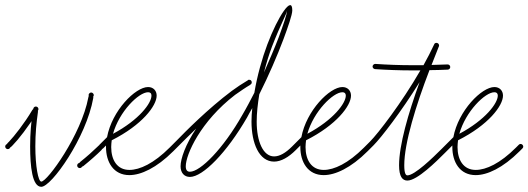

<svg xmlns="http://www.w3.org/2000/svg" viewBox="-30 -675 2034 739"><path d="M129 44C168 44 302 -145 329 -298C330 -304 327 -308 321 -309C314 -310 311 -307 310 -300C283 -156 152 24 129 24C117 24 106 -36 106 -112C106 -161 110 -201 116 -244C117 -250 114 -254 108 -255C102 -256 97 -253 96 -247C90 -204 86 -162 86 -112C86 -34 94 44 129 44ZM0 -101C6 -101 10 -106 10 -111C10 -116 6 -121 0 -121C-6 -121 -10 -116 -10 -111C-10 -106 -6 -101 0 -101ZM0 -111C5 -106 10 -106 14 -111L19 -116C39 -136 80 -188 112 -241C115 -247 114 -252 108 -255C102 -258 98 -257 94 -251C64 -200 24 -150 5 -130L0 -125C-5 -120 -5 -116 0 -111ZM277 -28C282 -28 287 -32 287 -38C287 -44 282 -48 277 -48C272 -48 267 -44 267 -38C267 -32 272 -28 277 -28ZM108 -245C114 -245 118 -250 118 -255C118 -260 114 -265 108 -265C102 -265 98 -260 98 -255C98 -250 102 -245 108 -245ZM108 -245C114 -245 118 -250 118 -255C118 -260 114 -265 108 -265C102 -265 98 -260 98 -255C98 -250 102 -245 108 -245ZM291 -36C316 -56 344 -81 359 -96L360 -97C365 -102 365 -106 360 -111C355 -116 352 -117 349 -114L345 -110C331 -96 303 -71 279 -52C274 -48 273 -43 277 -38C281 -33 286 -32 291 -36ZM360 -101C366 -101 370 -106 370 -111C370 -116 366 -121 360 -121C354 -121 350 -116 350 -111C350 -106 354 -101 360 -101ZM321 -299C326 -299 331 -304 331 -309C331 -314 326 -319 321 -319C316 -319 311 -314 311 -309C311 -304 316 -299 321 -299Z M468 -1C512 -1 572 -28 637 -93L648 -104C650 -106 651 -108 651 -111C651 -116 646 -121 641 -121C638 -121 636 -120 634 -118L623 -107C562 -46 508 -21 468 -21C421 -21 398 -59 398 -109C398 -118 399 -126 400 -135C517 -194 573 -268 573 -307C573 -326 560 -340 540 -340C491 -340 401 -249 382 -147L353 -118C351 -116 350 -114 350 -111C350 -106 354 -101 360 -101C363 -101 365 -102 367 -104L378 -115V-109C378 -51 407 -1 468 -1ZM405 -160C429 -246 504 -320 540 -320C548 -320 553 -316 553 -307C553 -278 506 -214 405 -160Z M701 6C751 6 843 -88 921 -223C927 -235 934 -247 941 -259C939 -241 938 -224 938 -207C938 -124 967 -53 1025 -53C1052 -53 1081 -70 1108 -97L1115 -104C1117 -106 1118 -108 1118 -111C1118 -116 1113 -121 1108 -121C1105 -121 1103 -120 1101 -118L1094 -111C1069 -86 1046 -73 1025 -73C983 -73 958 -130 958 -207C958 -239 962 -275 968 -312C1004 -384 1037 -460 1061 -524C1078 -570 1095 -618 1095 -635C1095 -695 1040 -613 999 -504C979 -451 960 -384 949 -318C934 -289 919 -260 903 -233C829 -102 741 -14 701 -14C691 -14 685 -20 685 -35C685 -80 742 -208 875 -310C895 -324 915 -338 934 -349V-350C937 -351 939 -354 939 -358C939 -364 935 -368 929 -368C927 -368 925 -368 924 -366C902 -353 881 -339 862 -325C770 -256 683 -168 651 -135L634 -118C632 -116 631 -114 631 -111C631 -106 635 -101 641 -101C644 -101 646 -102 648 -104L665 -121C678 -134 699 -155 725 -180C684 -119 665 -64 665 -35C665 -10 679 6 701 6ZM986 -396C995 -432 1006 -467 1017 -496C1050 -582 1075 -624 1075 -635C1075 -621 1059 -576 1043 -532C1027 -490 1007 -444 986 -396Z M1216 -1C1260 -1 1320 -28 1385 -93L1396 -104C1398 -106 1399 -108 1399 -111C1399 -116 1394 -121 1389 -121C1386 -121 1384 -120 1382 -118L1371 -107C1310 -46 1256 -21 1216 -21C1169 -21 1146 -59 1146 -109C1146 -118 1147 -126 1148 -135C1265 -194 1321 -268 1321 -307C1321 -326 1308 -340 1288 -340C1239 -340 1149 -249 1130 -147L1101 -118C1099 -116 1098 -114 1098 -111C1098 -106 1102 -101 1108 -101C1111 -101 1113 -102 1115 -104L1126 -115V-109C1126 -51 1155 -1 1216 -1ZM1153 -160C1177 -246 1252 -320 1288 -320C1296 -320 1301 -316 1301 -307C1301 -278 1254 -214 1153 -160Z M1538 20C1576 20 1650 -54 1683 -87L1700 -104C1702 -106 1703 -108 1703 -111C1703 -116 1699 -121 1693 -121C1690 -121 1688 -120 1686 -118L1669 -101C1636 -68 1566 0 1538 0C1532 0 1526 -7 1526 -39C1526 -124 1571 -270 1623 -405C1646 -405 1670 -406 1693 -407C1699 -407 1703 -412 1703 -417C1703 -422 1699 -427 1693 -427C1672 -426 1651 -426 1631 -425L1659 -496C1660 -497 1660 -498 1660 -500C1660 -506 1655 -510 1650 -510C1646 -510 1642 -508 1641 -504C1629 -478 1615 -451 1600 -424H1560C1507 -424 1458 -426 1415 -429H1414C1409 -429 1404 -424 1404 -419C1404 -414 1408 -410 1413 -409C1457 -406 1507 -404 1560 -404H1588C1516 -279 1425 -161 1394 -130L1382 -118C1380 -116 1379 -114 1379 -111C1379 -106 1383 -101 1389 -101C1392 -101 1394 -102 1396 -104L1408 -116C1437 -145 1515 -246 1585 -359C1541 -238 1506 -116 1506 -39C1506 5 1519 20 1538 20Z M1801 -1C1845 -1 1905 -28 1970 -93L1981 -104C1983 -106 1984 -108 1984 -111C1984 -116 1979 -121 1974 -121C1971 -121 1969 -120 1967 -118L1956 -107C1895 -46 1841 -21 1801 -21C1754 -21 1731 -59 1731 -109C1731 -118 1732 -126 1733 -135C1850 -194 1906 -268 1906 -307C1906 -326 1893 -340 1873 -340C1824 -340 1734 -249 1715 -147L1686 -118C1684 -116 1683 -114 1683 -111C1683 -106 1687 -101 1693 -101C1696 -101 1698 -102 1700 -104L1711 -115V-109C1711 -51 1740 -1 1801 -1ZM1738 -160C1762 -246 1837 -320 1873 -320C1881 -320 1886 -316 1886 -307C1886 -278 1839 -214 1738 -160Z"/></svg>

Font: Mistral SingleLine Outline
Style: Regular
Weight: 300
Designer: François Chastanet, Élisa Garzelli, Anais Alves, Morgane Autin
Foundry: institut supérieur des arts et du design Toulouse / isdaT
Version: Version 1.000;Glyphs 3.3 (3337)